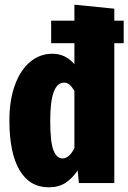

<svg xmlns="http://www.w3.org/2000/svg" viewBox="-20 -780 547 818"><path d="M507 -692V-596H467V0H316L311 -54Q288 -20 259 -1Q230 18 188 18Q106 18 63 -55.5Q20 -129 20 -267Q20 -353 43.5 -417.5Q67 -482 108.5 -516.5Q150 -551 203 -551Q260 -551 297 -506V-596H198V-692H297V-760L467 -743V-692ZM297 -149V-393Q286 -411 276 -419.5Q266 -428 253 -428Q194 -428 194 -267Q194 -173 208 -139Q222 -105 246 -105Q275 -105 297 -149Z"/></svg>

Font: Fira Sans Compressed ExtraBold
Style: Regular
Weight: 800
Width: 1
Designer: bBox Type GmbH & Carrois Corporate GbR & Edenspiekermann AG
Foundry: bBox Type GmbH & Carrois Corporate GbR & Edenspiekermann AG
Version: Version 4.301